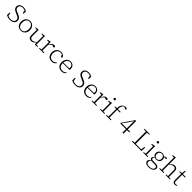

<svg xmlns="http://www.w3.org/2000/svg" viewBox="958 -3864 7222 7222"><g transform="rotate(45 4569.0 -253.5)"><path d="M250 15Q185 15 132.5 -2Q80 -19 49 -38L51 -175H89L108 -35L72 -44V-80Q98 -61 125 -48Q152 -35 182.5 -28.5Q213 -22 249 -22Q309 -22 349.5 -39Q390 -56 410.5 -87.5Q431 -119 431 -161Q431 -197 417 -222.5Q403 -248 370.5 -269Q338 -290 283 -311L247 -326Q193 -347 153 -373Q113 -399 91.5 -434.5Q70 -470 70 -518Q70 -573 97.5 -611Q125 -649 172.5 -669Q220 -689 280 -689Q339 -689 381 -675Q423 -661 455 -640L453 -511H414L396 -645L429 -636V-605Q397 -629 361 -640.5Q325 -652 279 -652Q231 -652 196 -637Q161 -622 142.5 -594Q124 -566 124 -527Q124 -492 139.5 -466Q155 -440 185 -420Q215 -400 261 -382L297 -368Q362 -343 403.5 -316Q445 -289 465.5 -254Q486 -219 486 -169Q486 -114 457.5 -72.5Q429 -31 376 -8Q323 15 250 15Z M829 12Q769 12 715.5 -16.5Q662 -45 629 -102Q596 -159 596 -242Q596 -326 629 -383.5Q662 -441 715.5 -470.5Q769 -500 829 -500Q890 -500 943 -470.5Q996 -441 1029.5 -384Q1063 -327 1063 -243Q1063 -160 1029.5 -103Q996 -46 943 -17Q890 12 829 12ZM829 -22Q882 -22 921.5 -47.5Q961 -73 983.5 -122Q1006 -171 1006 -242Q1006 -313 983.5 -363Q961 -413 921.5 -439Q882 -465 829 -465Q778 -465 738 -439.5Q698 -414 675.5 -364.5Q653 -315 653 -244Q653 -172 675.5 -122.5Q698 -73 738 -47.5Q778 -22 829 -22Z M1377 12Q1307 12 1269 -29Q1231 -70 1232 -162L1233 -460L1254 -438L1139 -449V-478L1269 -490L1286 -484L1284 -375V-171Q1284 -97 1312 -65.5Q1340 -34 1392 -34Q1425 -34 1455.5 -45.5Q1486 -57 1516 -78.5Q1546 -100 1576 -131L1584 -95H1563Q1539 -63 1511 -39Q1483 -15 1450 -1.5Q1417 12 1377 12ZM1573 5 1569 -104H1566L1567 -440L1473 -449V-478L1603 -490L1620 -484L1618 -375V-39L1708 -31V0Z M1791 0V-33L1901 -38H1919L2046 -33V0ZM1882 0Q1882 -30 1882.5 -67Q1883 -104 1883 -143Q1883 -182 1883 -215V-266Q1883 -297 1883 -325Q1883 -353 1882.5 -380.5Q1882 -408 1882 -433L1786 -435V-465L1908 -492L1927 -489L1932 -360L1936 -359V-215Q1936 -182 1936 -143Q1936 -104 1936.5 -67Q1937 -30 1937 0ZM1929 -308 1923 -359H1939Q1958 -401 1982.5 -432Q2007 -463 2037.5 -480.5Q2068 -498 2103 -498Q2133 -498 2152 -487.5Q2171 -477 2177 -463Q2176 -444 2164.5 -431Q2153 -418 2130 -418Q2112 -418 2099.5 -425.5Q2087 -433 2073 -445L2053 -463L2100 -462Q2045 -451 2003 -412Q1961 -373 1929 -308Z M2467 12Q2396 12 2343.5 -19Q2291 -50 2261.5 -106.5Q2232 -163 2232 -240Q2232 -319 2264.5 -377.5Q2297 -436 2351.5 -468Q2406 -500 2471 -500Q2516 -500 2553 -486Q2590 -472 2615.5 -446.5Q2641 -421 2653 -387Q2651 -373 2642.5 -364.5Q2634 -356 2619 -356Q2603 -356 2594 -365.5Q2585 -375 2579 -390L2552 -469L2593 -430Q2567 -448 2539 -457Q2511 -466 2474 -466Q2421 -466 2378.5 -439Q2336 -412 2312 -362Q2288 -312 2288 -244Q2288 -177 2311.5 -129Q2335 -81 2377.5 -55.5Q2420 -30 2475 -30Q2509 -30 2537 -39Q2565 -48 2588.5 -64Q2612 -80 2633 -103L2655 -82Q2635 -56 2609.5 -34.5Q2584 -13 2549 -0.5Q2514 12 2467 12Z M2990 12Q2921 12 2868 -17Q2815 -46 2785 -102Q2755 -158 2755 -240Q2755 -320 2785 -378Q2815 -436 2866.5 -468Q2918 -500 2981 -500Q3043 -500 3087 -474.5Q3131 -449 3154.5 -405Q3178 -361 3178 -305Q3178 -286 3176.5 -270Q3175 -254 3172 -243H2788V-276H3107Q3119 -280 3123 -290Q3127 -300 3127 -316Q3127 -359 3110 -393Q3093 -427 3060.5 -446.5Q3028 -466 2981 -466Q2933 -466 2894 -440Q2855 -414 2832.5 -365.5Q2810 -317 2810 -248Q2810 -176 2834 -127Q2858 -78 2901 -54Q2944 -30 3000 -30Q3054 -30 3091.5 -49Q3129 -68 3158 -100L3179 -82Q3160 -55 3133.5 -33.5Q3107 -12 3072 0Q3037 12 2990 12Z M3723 15Q3658 15 3605.5 -2Q3553 -19 3522 -38L3524 -175H3562L3581 -35L3545 -44V-80Q3571 -61 3598 -48Q3625 -35 3655.5 -28.5Q3686 -22 3722 -22Q3782 -22 3822.5 -39Q3863 -56 3883.5 -87.5Q3904 -119 3904 -161Q3904 -197 3890 -222.5Q3876 -248 3843.5 -269Q3811 -290 3756 -311L3720 -326Q3666 -347 3626 -373Q3586 -399 3564.5 -434.5Q3543 -470 3543 -518Q3543 -573 3570.5 -611Q3598 -649 3645.5 -669Q3693 -689 3753 -689Q3812 -689 3854 -675Q3896 -661 3928 -640L3926 -511H3887L3869 -645L3902 -636V-605Q3870 -629 3834 -640.5Q3798 -652 3752 -652Q3704 -652 3669 -637Q3634 -622 3615.5 -594Q3597 -566 3597 -527Q3597 -492 3612.5 -466Q3628 -440 3658 -420Q3688 -400 3734 -382L3770 -368Q3835 -343 3876.5 -316Q3918 -289 3938.5 -254Q3959 -219 3959 -169Q3959 -114 3930.5 -72.5Q3902 -31 3849 -8Q3796 15 3723 15Z M4304 12Q4235 12 4182 -17Q4129 -46 4099 -102Q4069 -158 4069 -240Q4069 -320 4099 -378Q4129 -436 4180.5 -468Q4232 -500 4295 -500Q4357 -500 4401 -474.5Q4445 -449 4468.5 -405Q4492 -361 4492 -305Q4492 -286 4490.5 -270Q4489 -254 4486 -243H4102V-276H4421Q4433 -280 4437 -290Q4441 -300 4441 -316Q4441 -359 4424 -393Q4407 -427 4374.5 -446.5Q4342 -466 4295 -466Q4247 -466 4208 -440Q4169 -414 4146.5 -365.5Q4124 -317 4124 -248Q4124 -176 4148 -127Q4172 -78 4215 -54Q4258 -30 4314 -30Q4368 -30 4405.5 -49Q4443 -68 4472 -100L4493 -82Q4474 -55 4447.5 -33.5Q4421 -12 4386 0Q4351 12 4304 12Z M4587 0V-33L4697 -38H4715L4842 -33V0ZM4678 0Q4678 -30 4678.5 -67Q4679 -104 4679 -143Q4679 -182 4679 -215V-266Q4679 -297 4679 -325Q4679 -353 4678.5 -380.5Q4678 -408 4678 -433L4582 -435V-465L4704 -492L4723 -489L4728 -360L4732 -359V-215Q4732 -182 4732 -143Q4732 -104 4732.5 -67Q4733 -30 4733 0ZM4725 -308 4719 -359H4735Q4754 -401 4778.5 -432Q4803 -463 4833.5 -480.5Q4864 -498 4899 -498Q4929 -498 4948 -487.5Q4967 -477 4973 -463Q4972 -444 4960.5 -431Q4949 -418 4926 -418Q4908 -418 4895.5 -425.5Q4883 -433 4869 -445L4849 -463L4896 -462Q4841 -451 4799 -412Q4757 -373 4725 -308Z M5034 0V-33L5144 -38H5162L5268 -33V0ZM5125 0Q5126 -30 5126 -67Q5126 -104 5126.5 -143Q5127 -182 5127 -215V-266Q5127 -311 5126.5 -352.5Q5126 -394 5125 -433L5030 -435V-465L5162 -492L5180 -489L5179 -375V-215Q5179 -182 5179.5 -143Q5180 -104 5180 -67Q5180 -30 5181 0ZM5149 -623Q5129 -623 5115.5 -636Q5102 -649 5102 -669Q5102 -689 5115.5 -702Q5129 -715 5149 -715Q5169 -715 5182.5 -702Q5196 -689 5196 -669Q5196 -649 5182.5 -636Q5169 -623 5149 -623Z M5352 0V-33L5462 -38H5487L5611 -33V0ZM5447 0Q5447 -36 5447.5 -72Q5448 -108 5448.5 -144Q5449 -180 5449 -215V-449H5351V-481L5465 -490L5449 -474V-483Q5451 -541 5460.5 -582Q5470 -623 5487 -652Q5504 -681 5528 -703Q5555 -728 5586 -739.5Q5617 -751 5649 -751Q5684 -751 5708 -739.5Q5732 -728 5738 -709Q5738 -697 5728 -687.5Q5718 -678 5700 -678Q5682 -678 5667 -686.5Q5652 -695 5631 -711L5607 -729L5617 -730H5613L5624 -729Q5600 -724 5579 -709.5Q5558 -695 5542 -670Q5531 -653 5523 -634.5Q5515 -616 5510 -593Q5505 -570 5502.5 -540Q5500 -510 5501 -469V-215Q5501 -180 5501.5 -144Q5502 -108 5502 -72Q5502 -36 5503 0ZM5476 -449V-487H5647V-449Z M6247 18V-184L6248 -195V-599H6229L6257 -613L6121 -400L5972 -201L5981 -229V-211H6421V-168H5946V-205L6260 -659H6302V18Z M6733 0V-35L6858 -40H6866V0ZM6840 0Q6841 -51 6841 -102Q6841 -153 6841 -204.5Q6841 -256 6841 -307V-367Q6841 -419 6841 -470Q6841 -521 6841 -572Q6841 -623 6840 -674H6900Q6900 -623 6899.5 -571.5Q6899 -520 6899 -466Q6899 -412 6899 -355V-297Q6899 -251 6899 -201.5Q6899 -152 6899.5 -101.5Q6900 -51 6900 0ZM6870 0V-37H7212L7186 -14L7211 -185H7251L7242 0ZM6733 -639V-674H7015V-639L6883 -634H6858Z M7332 0V-33L7442 -38H7460L7566 -33V0ZM7423 0Q7424 -30 7424 -67Q7424 -104 7424.5 -143Q7425 -182 7425 -215V-266Q7425 -311 7424.5 -352.5Q7424 -394 7423 -433L7328 -435V-465L7460 -492L7478 -489L7477 -375V-215Q7477 -182 7477.5 -143Q7478 -104 7478 -67Q7478 -30 7479 0ZM7447 -623Q7427 -623 7413.5 -636Q7400 -649 7400 -669Q7400 -689 7413.5 -702Q7427 -715 7447 -715Q7467 -715 7480.5 -702Q7494 -689 7494 -669Q7494 -649 7480.5 -636Q7467 -623 7447 -623Z M7858 244Q7791 244 7745.5 227.5Q7700 211 7676.5 181Q7653 151 7653 113Q7653 81 7667.5 57.5Q7682 34 7710 17Q7738 0 7777 -14L7787 -5Q7759 9 7741 25Q7723 41 7714.5 60Q7706 79 7706 105Q7706 136 7723 159.5Q7740 183 7774.5 196Q7809 209 7862 209Q7925 209 7969.5 192Q8014 175 8037.5 146.5Q8061 118 8061 84Q8061 48 8036 25.5Q8011 3 7950 3H7815Q7801 3 7786 2.5Q7771 2 7756 1V-10Q7723 -18 7703 -36.5Q7683 -55 7683 -88Q7683 -120 7703.5 -142Q7724 -164 7758 -184V-199L7794 -193Q7761 -167 7746 -147.5Q7731 -128 7731 -103Q7731 -78 7750.5 -61Q7770 -44 7817 -44H7959Q8009 -44 8042.5 -29.5Q8076 -15 8093.5 11.5Q8111 38 8111 75Q8111 109 8093 139.5Q8075 170 8042 193.5Q8009 217 7962 230.5Q7915 244 7858 244ZM7857 -163Q7804 -163 7763 -184Q7722 -205 7698.5 -243Q7675 -281 7675 -331Q7675 -380 7698.5 -418Q7722 -456 7763 -478Q7804 -500 7857 -500Q7886 -500 7910 -493.5Q7934 -487 7953 -476Q7972 -465 7986 -451L7989 -450Q8013 -429 8026 -399Q8039 -369 8039 -333Q8039 -283 8015.5 -244.5Q7992 -206 7951 -184.5Q7910 -163 7857 -163ZM7857 -195Q7896 -195 7925 -213Q7954 -231 7970.5 -261.5Q7987 -292 7987 -332Q7987 -372 7970.5 -402.5Q7954 -433 7925 -450Q7896 -467 7857 -467Q7819 -467 7789.5 -449.5Q7760 -432 7744 -401.5Q7728 -371 7728 -331Q7728 -292 7744 -261Q7760 -230 7789 -212.5Q7818 -195 7857 -195ZM7961 -438V-458H7982L8094 -495L8118 -490V-438Z M8185 0V-33L8295 -38H8313L8419 -33V0ZM8277 0Q8277 -30 8277.5 -67Q8278 -104 8278 -143Q8278 -182 8278 -215V-684L8181 -690V-720L8311 -740L8331 -736L8330 -608L8329 -381L8330 -376V-215Q8330 -182 8330.5 -143Q8331 -104 8331 -67Q8331 -30 8332 0ZM8522 0V-33L8630 -38H8648L8755 -33V0ZM8612 0Q8612 -30 8612.5 -67Q8613 -104 8613 -142.5Q8613 -181 8613 -215V-323Q8613 -393 8586 -423Q8559 -453 8509 -453Q8480 -453 8450 -443Q8420 -433 8387.5 -411Q8355 -389 8319 -354L8313 -391H8334Q8362 -426 8392.5 -450Q8423 -474 8456 -487Q8489 -500 8526 -500Q8592 -500 8628.5 -459Q8665 -418 8665 -331V-215Q8665 -181 8665.5 -142.5Q8666 -104 8666 -67Q8666 -30 8667 0Z M8932 -449V-487H9105V-449ZM9016 12Q8961 12 8932 -18.5Q8903 -49 8903 -111Q8903 -130 8903.5 -148Q8904 -166 8904 -187V-449H8800V-481L8923 -490L8905 -474L8923 -633H8961L8955 -469L8956 -460V-117Q8956 -70 8974.5 -49Q8993 -28 9029 -28Q9051 -28 9068.5 -33.5Q9086 -39 9102 -47L9116 -22Q9105 -13 9090 -5Q9075 3 9056.5 7.5Q9038 12 9016 12Z"/></g></svg>

Font: Source Serif 4 Light
Style: Regular
Weight: 300
Designer: Frank Grießhammer
Foundry: Adobe Systems Incorporated
Version: Version 4.004;hotconv 1.0.116;makeotfexe 2.5.65601